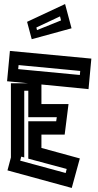

<svg xmlns="http://www.w3.org/2000/svg" viewBox="-20 -894 487 950"><path d="M17 -51 34 -115V-482H119L15 -492L29 -642L432 -604L418 -453L185 -476V-379H319L300 -228H185V-162L375 -110L335 36ZM70 -552 375 -523 377 -543 72 -572ZM80 -99 305 -38 310 -58 120 -109V-294H258L261 -314H120V-445H100V-115L85 -119ZM137 -700 114 -786 302 -874 334 -754ZM160 -758 163 -745 282 -793 277 -813Z"/></svg>

Font: Blaka Hollow
Style: Regular
Weight: 400
Designer: Mohamed Gaber
Foundry: Kief Type Foundry
Version: Version 1.003; ttfautohint (v1.8.4.7-5d5b)